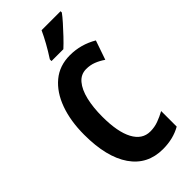

<svg xmlns="http://www.w3.org/2000/svg" viewBox="-291 -994 1065 1065"><g transform="rotate(-45 241.5 -461.5)"><path d="M309 -606Q267 -606 239.5 -573.5Q212 -541 198.5 -484.5Q185 -428 185 -355Q185 -236 219 -172.5Q253 -109 316 -109Q349 -109 379 -120Q409 -131 438 -147V-25Q377 10 296 10Q175 10 109 -85.5Q43 -181 43 -356Q43 -463 73 -546Q103 -629 160 -676.5Q217 -724 299 -724Q384 -724 459 -680L420 -567Q394 -585 367 -595.5Q340 -606 309 -606ZM435 -923Q422 -905 398 -878Q374 -851 347 -822.5Q320 -794 297 -773H204V-786Q230 -826 250.5 -863Q271 -900 286 -933H435Z"/></g></svg>

Font: Noto Sans Khmer UI ExtraCondensed
Style: Bold
Weight: 700
Width: 2
Designer: Danh Hong and the Monotype Design Team
Foundry: Monotype Imaging Inc.
Version: Version 2.002; ttfautohint (v1.8.4.7-5d5b)